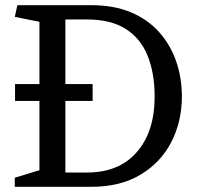

<svg xmlns="http://www.w3.org/2000/svg" viewBox="-20 -720 765 740"><path d="M38 -396H132V-636L37 -655L47 -700H332Q419 -700 484.5 -672.5Q550 -645 593.5 -596Q637 -547 659 -483.5Q681 -420 681 -348Q681 -252 640.5 -173Q600 -94 522 -47Q444 0 332 0H37V-35L132 -64V-331H38ZM232 -645V-396H337V-331H232V-55H315Q439 -55 507.5 -134Q576 -213 576 -348Q576 -438 549 -505Q522 -572 464.5 -608.5Q407 -645 315 -645Z"/></svg>

Font: Brawler
Style: Regular
Weight: 400
Designer: Oleg Frolov, Haley Fiege
Foundry: Oleg Frolov, Haley Fiege
Version: Version 1.101; ttfautohint (v1.8.3)